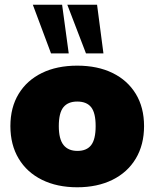

<svg xmlns="http://www.w3.org/2000/svg" viewBox="-20 -784 654 813"><path d="M24 -250Q24 -329 59 -386.5Q94 -444 157.5 -475Q221 -506 307 -506Q393 -506 456.5 -475Q520 -444 555 -386.5Q590 -329 590 -250Q590 -171 555 -112.5Q520 -54 456 -22.5Q392 9 307 9Q222 9 158 -22.5Q94 -54 59 -112.5Q24 -171 24 -250ZM385 -250Q385 -306 366 -330Q347 -354 307 -354Q268 -354 248.5 -330Q229 -306 229 -250Q229 -195 249 -170Q269 -145 308 -145Q347 -145 366 -169.5Q385 -194 385 -250ZM119 -764H243L271 -558H196ZM265 -764H391L418 -558H344Z"/></svg>

Font: Nunito Sans Heavy
Style: Regular
Weight: 400
Designer: Vernon Adams
Foundry: Vernon Adams
Version: Version 2.500